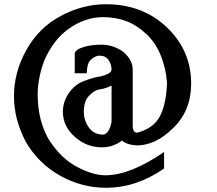

<svg xmlns="http://www.w3.org/2000/svg" viewBox="-20 -700 1026 907"><path d="M458 -279Q427 -276 401 -248Q376 -223 376 -172Q376 -130 401 -96Q425 -64 468 -64Q482 -66 492 -82Q502 -98 507 -124V-296Q486 -285 460 -279ZM630 -13Q580 -15 556 -36Q540 -23 515.5 -13.5Q491 -4 461 -4Q390 -4 334 -53Q277 -103 277 -172Q277 -217 303 -257Q329 -297 371 -315Q391 -323 412 -329.5Q433 -336 453 -339L452 -338Q476 -344 491.5 -352Q507 -360 507 -373Q506 -397 492.5 -417Q479 -437 449 -437Q438 -437 427 -431Q416 -425 407 -416Q398 -406 394 -390Q390 -374 390 -354H333V-443Q333 -456 344.5 -464Q356 -472 378 -479Q414 -489 463 -489Q491 -488 515.5 -479.5Q540 -471 561 -456Q582 -439 594.5 -417.5Q607 -396 607 -370V-107Q607 -74 627 -73Q661 -81 689.5 -100Q718 -119 734 -148Q751 -180 759.5 -222.5Q768 -265 769 -311Q763 -380 739 -439Q715 -498 670 -541V-540Q627 -581 577 -600Q527 -619 467 -619Q380 -619 302 -562Q264 -535 234.5 -494Q205 -453 188 -411Q174 -373 166 -333Q158 -293 158 -255Q158 -188 173 -132.5Q188 -77 214 -35Q242 7 274 37.5Q306 68 343 88Q419 128 478 128Q595 128 755 18V96Q625 187 480 187Q367 187 264 130Q160 71 102 -30Q75 -81 60.5 -135Q46 -189 46 -246Q46 -358 104 -463Q163 -569 266 -624Q370 -680 480 -680Q652 -680 766 -573Q883 -463 883 -305Q883 -177 798 -95Q755 -53 713.5 -33.5Q672 -14 630 -13Z"/></svg>

Font: Ekushey Kolom
Style: Bold
Weight: 700
Designer: Al Mamun Sumon
Foundry: Al Mamun Sumon
Version: Version 1.0